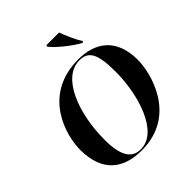

<svg xmlns="http://www.w3.org/2000/svg" viewBox="-250 -1112 1292 1292"><g transform="rotate(-45 396.0 -466.5)"><path d="M581 -784H592L594 -792C568 -829 537 -902 522 -944H401L398 -934C428 -891 523 -816 581 -784ZM355 11C689 11 767 -315 767 -439C767 -647 642 -725 486 -725C148 -725 64 -425 64 -285C64 -75 181 11 355 11ZM356 1C277 1 228 -55 228 -215C228 -470 323 -715 486 -715C567 -715 605 -669 605 -490C605 -269 522 1 356 1Z"/></g></svg>

Font: Noto Serif Display
Style: Bold Italic
Weight: 700
Italic angle: -12°
Designer: Monotype Design Team
Foundry: Monotype Imaging Inc.
Version: Version 2.009